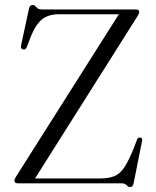

<svg xmlns="http://www.w3.org/2000/svg" viewBox="-20 -738 629 773"><path d="M534 -673.5 121 -19.5H380.5Q417 -19.5 439.8 -28.5Q462.5 -37.5 480.5 -64.2Q498.5 -91 519.5 -144L532 -176.5Q536 -186 545 -184Q554.5 -182.5 552 -170.5L518 0Q515 15 504.5 15Q496.5 15 489.5 7.5Q482.5 0 468 0H52Q38 0 38 -10Q38 -16.5 44 -26L458.5 -680.5H215.5Q175.5 -680.5 149.8 -660.5Q124 -640.5 103 -588.5L88.5 -550Q83.5 -536.5 72.5 -539Q62 -541 65 -556L96.5 -702.5Q99.5 -718 111 -718Q119.5 -718 126.5 -709Q133.5 -700 147 -700H527Q540.5 -700 540.5 -689.5Q540.5 -683.5 534 -673.5Z"/></svg>

Font: Fraunces 72pt S000 Light
Style: Regular
Weight: 300
Version: Version 1.000; ttfautohint (v1.8.3)